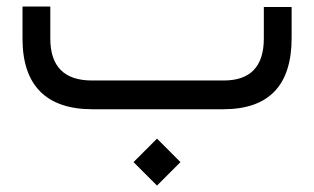

<svg xmlns="http://www.w3.org/2000/svg" viewBox="-20 -334 960 587"><path d="M261.2 -87.9C176.3 -87.9 133.8 -130.9 133.8 -216.3V-314H48.8V-215.8C48.8 -72.8 121.6 0 262.7 0H662.6C801.8 0 871.6 -72.8 871.6 -217.8V-312.5H786.6V-216.3C786.6 -130.9 745.6 -87.9 664.1 -87.9ZM460 233.4 531.7 161.6 460 89.8 388.2 161.6Z"/></svg>

Font: Shabnam
Style: Regular
Weight: 400
Foundry: DejaVu fonts team - Redesigned by Saber Rastikerdar - Based on Vazir font
Version: Version 5.0.1